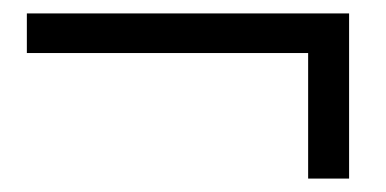

<svg xmlns="http://www.w3.org/2000/svg" viewBox="-20 -432 575 286"><path d="M500 -166H439V-353H20V-412H500Z"/></svg>

Font: Hind Colombo Light
Style: Regular
Weight: 300
Designer: Jyotish Sonowal, Aditi Pimprikar
Foundry: Indian Type Foundry
Version: Version 1.000;PS 1.0;hotconv 1.0.86;makeotf.lib2.5.63406; tt